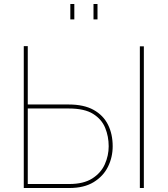

<svg xmlns="http://www.w3.org/2000/svg" viewBox="-20 -941 839 961"><path d="M99 0V-710H119V-418H324Q400 -418 448.5 -391Q497 -364 520.5 -317Q544 -270 544 -209Q544 -154 520.5 -106.5Q497 -59 449 -29.5Q401 0 327 0ZM119 -20H327Q398 -20 441.5 -47.5Q485 -75 504.5 -118.5Q524 -162 524 -209Q524 -258 506.5 -301Q489 -344 446 -371Q403 -398 324 -398H119ZM680 0V-709H700V0ZM332 -844V-921H352V-844ZM448 -844V-921H468V-844Z"/></svg>

Font: Raleway Thin
Style: Regular
Weight: 100
Designer: Matt McInerney, Pablo Impallari, Rodrigo Fuenzalida
Foundry: Matt McInerney, Pablo Impallari, Rodrigo Fuenzalida
Version: Version 4.026